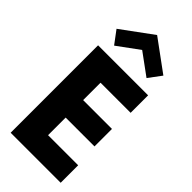

<svg xmlns="http://www.w3.org/2000/svg" viewBox="-351 -1217 1281 1281"><g transform="rotate(45 290.0 -576.0)"><path d="M69 -990 137 -899 290 -1011 443 -899 511 -990 290 -1152ZM532 -825H60V0H532V-165H248V-331H520V-496H248V-660H532Z"/></g></svg>

Font: Hussar Techniczny
Style: Bold 
Weight: 700
Foundry: Cannot Into Space Fonts
Version: Version 0.77